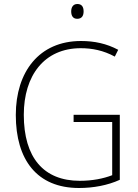

<svg xmlns="http://www.w3.org/2000/svg" viewBox="-20 -930 690 960"><path d="M367 -910C345 -910 336 -893 336 -873C336 -851 345 -836 366 -836C389 -836 398 -851 398 -873C398 -894 390 -910 367 -910ZM348 -356V-320H541V-54C497 -37 442 -26 379 -26C198 -26 99 -142 99 -356C99 -552 201 -689 384 -689C440 -689 497 -678 554 -647L571 -681C513 -712 452 -725 385 -725C176 -725 59 -571 59 -355C59 -131 165 10 375 10C446 10 518 -3 579 -31V-356Z"/></svg>

Font: Noto Sans Lao SemiCondensed ExtraLight
Style: Regular
Weight: 200
Width: 4
Designer: Monotype Design Team
Foundry: Monotype Imaging Inc.
Version: Version 2.003